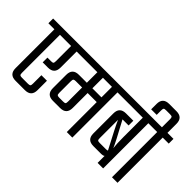

<svg xmlns="http://www.w3.org/2000/svg" viewBox="-116 -1252 1691 1691"><g transform="rotate(45 729.5 -406.5)"><path d="M397 -622V-563H332V-363Q332 -284 253 -284H188V-343H232Q252 -343 257.5 -348.5Q263 -354 263 -374V-563H124V-90Q124 -70 130 -64.5Q136 -59 155 -59H229Q248 -59 254 -64.5Q260 -70 260 -90V-196H329V-79Q329 0 250 0H134Q55 0 55 -79V-563H-20V-622Z M916 -622V-563H841V0H772V-373H659V-187Q659 -108 580 -108H491Q412 -108 412 -187V-353Q412 -432 491 -432H590V-563H357V-622ZM590 -198V-373H512Q493 -373 487 -367.5Q481 -362 481 -342V-198Q481 -178 487 -172.5Q493 -167 512 -167H559Q579 -167 584.5 -172.5Q590 -178 590 -198ZM772 -432V-563H659V-432Z M1300 -622V-563H1225V0H1156V-87Q1145 -78 1124 -78H1025Q946 -78 946 -157V-406Q946 -485 1025 -485H1116V-426H1040Q1144 -235 1162 -190Q1156 -236 1156 -325V-563H876V-622ZM1046 -137H1122Q1137 -137 1144 -141Q1041 -335 1015 -395V-168Q1015 -148 1020.5 -142.5Q1026 -137 1046 -137Z M1479 -622V-563H1404V0H1335V-563H1260V-622H1335V-723Q1335 -742 1329.5 -748Q1324 -754 1304 -754H1256Q1235 -754 1230 -748.5Q1225 -743 1225 -723V-667H1156V-734Q1156 -813 1235 -813H1325Q1404 -813 1404 -734V-622Z"/></g></svg>

Font: Teko Light
Style: Regular
Weight: 300
Designer: Manushi Parikh, Jonny Pinhorn
Foundry: Indian Type Foundry
Version: Version 1.105;PS 1.0;hotconv 1.0.78;makeotf.lib2.5.61930; tt